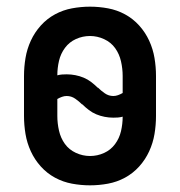

<svg xmlns="http://www.w3.org/2000/svg" viewBox="-20 -548 540 576"><path d="M250 8Q223 8 196 3Q169 -2 145 -15Q121 -28 102.5 -48.5Q84 -69 72.5 -94Q61 -119 56.5 -146Q52 -173 52 -200V-320Q52 -347 56.5 -374Q61 -401 72.5 -426Q84 -451 102.5 -471.5Q121 -492 145 -505Q169 -518 196 -523Q223 -528 250 -528Q277 -528 304 -523Q331 -518 355 -505Q379 -492 397.5 -471.5Q416 -451 427.5 -426Q439 -401 443.5 -374Q448 -347 448 -320V-200Q448 -173 443.5 -146Q439 -119 427.5 -94Q416 -69 397.5 -48.5Q379 -28 355 -15Q331 -2 304 3Q277 8 250 8ZM320 -260Q327 -260 334 -262.5Q341 -265 348 -269V-320Q348 -342 343 -364Q338 -386 325.5 -403.5Q313 -421 292.5 -430.5Q272 -440 250 -440Q228 -440 208 -431Q188 -422 175 -404.5Q162 -387 157 -365.5Q152 -344 152 -322Q159 -324 166 -324.5Q173 -325 180 -325Q193 -325 206 -322.5Q219 -320 231 -315Q243 -310 253.5 -302Q264 -294 273 -285H274Q283 -276 294.5 -268Q306 -260 320 -260ZM250 -80Q272 -80 292 -89Q312 -98 325 -115.5Q338 -133 343 -154.5Q348 -176 348 -198Q341 -196 334 -195.5Q327 -195 320 -195Q307 -195 294 -197.5Q281 -200 269 -205Q257 -210 246.5 -218Q236 -226 227 -235H226Q217 -244 205.5 -252Q194 -260 180 -260Q173 -260 166 -257.5Q159 -255 152 -251V-200Q152 -178 157 -156Q162 -134 174.5 -116.5Q187 -99 207.5 -89.5Q228 -80 250 -80Z"/></svg>

Font: Iosevka Term Curly Semibold
Style: Regular
Weight: 600
Designer: Belleve Invis
Foundry: Belleve Invis
Version: Version 32.3.0